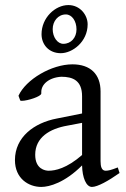

<svg xmlns="http://www.w3.org/2000/svg" viewBox="-20 -723 498 758"><path d="M119 -112C119 -181 177 -215 246 -227L304 -238V-111C243 -58 198 -49 172 -49C159 -49 119 -55 119 -112ZM452 -40 445 -62C417 -51 407 -49 397 -49C381 -49 377 -66 377 -87V-362C377 -430 337 -469 266 -469C183 -469 82 -409 53 -345L60 -326C62 -325 64 -325 67 -325C88 -325 143 -342 143 -354V-360C143 -390 173 -417 222 -420C268 -420 304 -405 304 -343V-275L204 -255C115 -238 39 -182 39 -91C39 -18 93 15 143 15C175 15 236 -2 304 -70C305 -22 320 15 343 15C365 15 408 -9 452 -40ZM230 -550C207 -550 188 -576 188 -608C188 -639 209 -666 240 -666C264 -666 282 -640 282 -607C282 -575 261 -550 230 -550ZM250 -703C198 -703 144 -653 144 -588C144 -547 173 -513 220 -513C266 -513 326 -558 326 -627C326 -664 296 -703 250 -703Z"/></svg>

Font: Temporarium
Style: Regular
Weight: 400
Version: Version 1.1